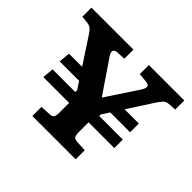

<svg xmlns="http://www.w3.org/2000/svg" viewBox="-155 -917 1135 1135"><g transform="rotate(45 412.5 -350.0)"><path d="M230.5 0V-76L296 -79.5Q313 -80.5 321.2 -89Q329.5 -97.5 329.5 -130V-208.5H113.5L120 -279.5H309.5V-295.5L279 -342.5H116.5L123 -413.5H233L131 -569.5Q117.5 -590.5 105 -604Q92.5 -617.5 65.5 -620L24.5 -624V-700H375.5V-624L319 -621Q298.5 -620 293.8 -607Q289 -594 305 -571L441 -371H446.5L574.5 -565.5Q588.5 -586.5 588 -601.7Q587.5 -617 556 -619.5L504.5 -624V-700H800.5V-624L750.5 -621Q728.5 -619.5 715 -604.7Q701.5 -590 685.5 -564.5L588 -413.5H707V-340.5H541L510 -292.5V-279.5H707V-208.5H492V-126Q492 -99.5 499 -90Q506 -80.5 527.5 -79L592.5 -76V0Z"/></g></svg>

Font: Literata Variable Black
Style: Regular
Weight: 900
Designer: Latin by Veronika Burian and Jose Scaglione. Greek by Irene Vlachou. Cyrillic by Vera Evstafieva.
Foundry: TypeTogether
Version: Version 3.021